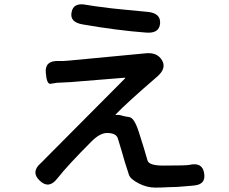

<svg xmlns="http://www.w3.org/2000/svg" viewBox="-20 -808 1040 872"><path d="M240 3Q202 52 161 13Q119 -26 164 -66Q168 -69 188 -90L547 -451Q551 -455 546 -455L299 -435Q269 -433 238 -432Q228 -431 210 -427.5Q192 -424 188 -478Q183 -533 245 -531Q267 -530 295 -533L643 -566Q694 -571 716 -534Q737 -498 695 -461Q558 -343 506 -289Q503 -285 508 -286Q522 -287 531.5 -283.5Q541 -280 568 -276Q590 -272 610 -210L633 -137Q642 -108 650 -79Q657 -56 721 -56Q826 -56 839 -59Q899 -73 907 -22Q916 28 865 34L846 36Q815 39 784 41L747 42Q716 44 685 44Q648 44 612 26Q573 6 566 -13Q556 -42 547 -72L532 -124Q524 -152 515 -180Q507 -204 466 -204Q434 -204 396 -166Q288 -58 240 3ZM707 -701Q703 -655 643 -660Q511 -670 356 -697Q296 -707 305 -752Q313 -798 372 -786Q390 -782 488 -770Q517 -767 547 -764L651 -754Q711 -748 707 -701Z"/></svg>

Font: Resource Han Rounded TW Medium
Style: Regular
Weight: 500
Designer: Cyano Hao (round all glyphs); Ryoko NISHIZUKA 西塚涼子 (kana, bopomofo & ideographs); Paul D. Hunt (Latin, Greek & Cyrillic)
Foundry: Cyano Hao
Version: 0.990